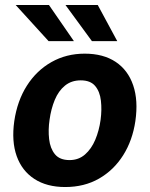

<svg xmlns="http://www.w3.org/2000/svg" viewBox="-20 -743 604 773"><path d="M242.5 10Q168.5 10 118.5 -22.5Q68.5 -55 47.2 -114.5Q26 -174 37.5 -255.5Q49.5 -337 88.2 -398Q127 -459 187 -493Q247 -527 321 -527Q396 -527 445.8 -493.8Q495.5 -460.5 516.2 -399.5Q537 -338.5 525 -255.5Q513.5 -177.5 475.8 -117.8Q438 -58 378.8 -24Q319.5 10 242.5 10ZM260 -98.5Q296.5 -98.5 322.2 -121Q348 -143.5 363.5 -180.2Q379 -217 385 -260.5Q390.5 -301.5 386.2 -338Q382 -374.5 363 -397Q344 -419.5 305 -419.5Q267.5 -419.5 241.5 -398.2Q215.5 -377 200.5 -340.8Q185.5 -304.5 179.5 -260.5Q173.5 -220 177.8 -182.8Q182 -145.5 201.2 -122Q220.5 -98.5 260 -98.5ZM175.5 -577.5 43 -723H177L277.5 -577.5ZM350 -577.5 243.5 -723H373.5L452 -577.5Z"/></svg>

Font: Public Sans Thin
Style: Bold Italic
Weight: 700
Italic angle: -8°
Version: Version 2.001